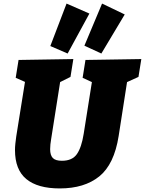

<svg xmlns="http://www.w3.org/2000/svg" viewBox="-20 -1041 812 1076"><path d="M459 -705 772 -710 756 -610 692 -581 645 -279Q620 -120 536.5 -52.5Q453 15 315 15Q191 15 127.5 -37.5Q64 -90 64 -200Q64 -217 66 -236Q68 -255 71 -276L120 -582L68 -605L84 -705L391 -710L375 -610L317 -581L267 -264Q261 -230 261 -205Q261 -171 276 -155.5Q291 -140 327 -140Q385 -140 411 -177.5Q437 -215 449 -291L495 -581L443 -605ZM548 -741 453 -785 552 -1021 679 -960ZM359 -741 262 -783 353 -1021 481 -965Z"/></svg>

Font: Bitter Black
Style: Italic
Weight: 900
Italic angle: -9°
Designer: Sol Matas, and Bitter project Authors
Foundry: Sol Matas
Version: Version 2.001